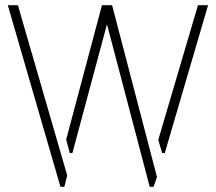

<svg xmlns="http://www.w3.org/2000/svg" viewBox="-20 -720 832 740"><path d="M213 0 10 -700H49L239 -44L228 0ZM557 0 373 -700H412L585 -38L572 0ZM249 -130 235 -182 373 -700H412L259 -130ZM605 -130 590 -181 743 -700H782L615 -130Z"/></svg>

Font: Stick No Bills ExtraLight
Style: Regular
Weight: 200
Designer: Kosala Senevirathne, Siva Puranthara, Lasantha Premarathna, Tharique Azeez
Foundry: mooniak
Version: Version 2.000